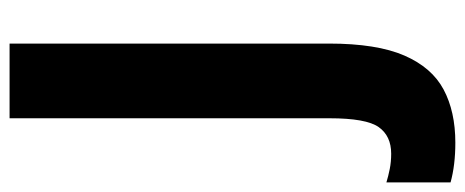

<svg xmlns="http://www.w3.org/2000/svg" viewBox="-367 -449 971 401"><g transform="rotate(-90 118.5 -248.5)"><path d="M21 217Q-26 217 -62 207V73Q-49 77 -34 80Q-19 83 -2 83Q35 83 53.5 57Q72 31 72 -46V-714H228V-47Q228 53 203 110.5Q178 168 132 192.5Q86 217 21 217Z"/></g></svg>

Font: Noto Sans Gujarati UI Condensed ExtraBold
Style: Regular
Weight: 800
Width: 3
Designer: Jelle Bosma - Monotype Design Team, Universal Thirst
Foundry: Monotype Imaging Inc.
Version: Version 2.106; ttfautohint (v1.8.4.7-5d5b)